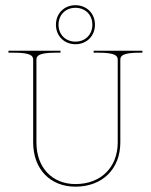

<svg xmlns="http://www.w3.org/2000/svg" viewBox="-20 -715 580 738"><path d="M442.5 -485C442.5 -499.5 449 -512.5 517.5 -512.5H527.5V-520H340V-512.5H357.5C426 -512.5 432.5 -499.5 432.5 -485V-167.5C432.5 -71.5 367.5 -7.5 270 -7.5C180 -7.5 120 -71.5 120 -167.5V-485C120 -499.5 126.5 -512.5 195 -512.5H212.5V-520H12.5V-512.5H32.5C101 -512.5 107.5 -499.5 107.5 -485V-167.5C107.5 -65.5 172.5 2.5 270 2.5C373.5 2.5 442.5 -65.5 442.5 -167.5ZM270 -695C225.5 -695 195 -662 195 -620C195 -575.5 228 -545 270 -545C314.5 -545 345 -578 345 -620C345 -664.5 312 -695 270 -695ZM270 -685C307 -685 335 -659 335 -620C335 -583 309 -555 270 -555C233 -555 205 -581 205 -620C205 -657 231 -685 270 -685Z"/></svg>

Font: ZnikomitSC
Style: Regular
Weight: 100
Designer: gluk
Foundry: gluk
Version: Version 0.55